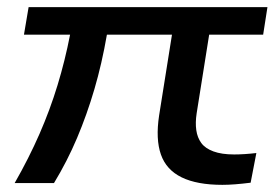

<svg xmlns="http://www.w3.org/2000/svg" viewBox="-20 -511 780 537"><path d="M602 6Q531 6 488 -15Q445 -36 430 -79Q415 -122 425 -188L461 -414H279Q265 -333 244 -261.5Q223 -190 195.5 -125Q168 -60 131 1H21Q61 -69 90.5 -136.5Q120 -204 141 -273Q162 -342 176 -414H47L60 -491H728L716 -414H565L530 -194Q526 -168 529 -147Q532 -126 543 -111Q554 -96 577 -87.5Q600 -79 635 -79Q648 -79 664 -80Q680 -81 697 -83L681 0Q657 3 637.5 4.5Q618 6 602 6Z"/></svg>

Font: Nunito Sans 10pt Expanded Medium
Style: Italic
Weight: 500
Width: 7
Italic angle: -9°
Designer: Vernon Adams
Foundry: Vernon Adams
Version: Version 3.101;gftools[0.9.27]